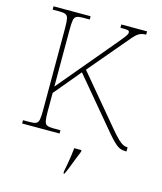

<svg xmlns="http://www.w3.org/2000/svg" viewBox="-134 -811 954 1130"><g transform="rotate(15 343.0 -246.5)"><path d="M50 0V-20H93Q118 -20 130 -26Q142 -32 145.5 -51Q149 -70 149 -108V-606Q149 -645 145.5 -663.5Q142 -682 130 -688Q118 -694 93 -694H50V-714H276V-694H233Q208 -694 196 -688Q184 -682 180.5 -663.5Q177 -645 177 -606V-259L457 -593Q482 -623 495 -639Q508 -655 513 -664Q518 -673 518 -680Q518 -691 504.5 -692.5Q491 -694 463 -694V-714H620V-694Q594 -694 577 -684Q560 -674 543.5 -654.5Q527 -635 500 -603L331 -403L580 -106Q608 -73 626 -55.5Q644 -38 657.5 -31.5Q671 -25 684 -25H686V0H680Q664 0 651 -4Q638 -8 624 -19Q610 -30 591 -50.5Q572 -71 545 -104L312 -382L177 -220V-108Q177 -70 180.5 -51Q184 -32 196 -26Q208 -20 233 -20H278V0ZM361 208Q366 183 370.5 157.5Q375 132 378.5 107.5Q382 83 384 61H428V71Q419 92 408.5 119.5Q398 147 387.5 174Q377 201 367 221H361Z"/></g></svg>

Font: Noto Rashi Hebrew Thin
Style: Regular
Weight: 250
Version: Version 1.006